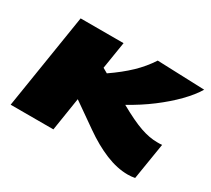

<svg xmlns="http://www.w3.org/2000/svg" viewBox="-114 -752 1050 957"><g transform="rotate(30 411.0 -273.5)"><path d="M24 0 111 -547H358L333 -391L361 -375Q425 -419 470.5 -462.5Q516 -506 549 -557L822 -547Q797 -505 752 -459Q707 -413 647.5 -368Q588 -323 519 -285Q601 -239 653 -221Q705 -203 749 -203Q757 -203 764 -203Q771 -203 778 -204L744 6Q724 10 703 10Q642 10 575 -17.5Q508 -45 437 -95L300 -191L270 0Z"/></g></svg>

Font: Georama ExtraExtended ExtraBold
Style: Italic
Weight: 800
Width: 8
Italic angle: -9°
Designer: Jean-Baptiste Levee
Foundry: Production Type
Version: Version 1.000